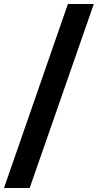

<svg xmlns="http://www.w3.org/2000/svg" viewBox="-51 -832 491 964"><path d="M290 -812H420L98 112H-31Z"/></svg>

Font: Argentum Sans SemiBold
Style: Regular
Weight: 600
Designer: Julieta Ulanovsky (Modified by Cristiano Sobral)
Foundry: Julieta Ulanovsky
Version: Version 5.001;November 22, 2018;FontCreator 11.5.0.2425 64-b